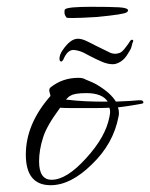

<svg xmlns="http://www.w3.org/2000/svg" viewBox="-20 -534 442 565"><path d="M129 11Q56 11 56 -79Q56 -169 128 -251Q129 -252 127 -258.5Q125 -265 125 -268Q125 -274 129 -277Q164 -305 211 -305Q224 -305 232 -300Q242 -296 251 -292Q260 -288 268 -283Q306 -260 321 -235Q346 -236 363 -237Q380 -238 389 -239H393Q402 -239 402 -232Q402 -230 398 -229Q387 -227 369.5 -224Q352 -221 327 -218Q330 -211 330 -202Q330 -195 329 -192Q314 -111 250 -50Q188 11 129 11ZM297 -235Q281 -260 234 -260Q198 -260 187 -252Q184 -251 181 -248Q178 -245 174 -241Q230 -234 297 -235ZM132 -5Q176 -5 233 -68Q291 -131 302 -190Q303 -195 303.5 -198.5Q304 -202 304 -205Q304 -211 302 -217Q283 -216 263 -216Q243 -216 223 -216Q203 -216 186.5 -216Q170 -216 157 -217Q117 -163 107 -130Q95 -93 95 -59Q95 -5 132 -5ZM312 -345Q297 -345 279.5 -352.5Q262 -360 243 -370Q224 -381 213 -384Q202 -387 196 -387Q178 -387 166 -358Q163 -353 160 -353Q155 -353 155 -362Q155 -366 157 -372.5Q159 -379 164 -386Q187 -420 209 -420Q220 -420 233 -414Q246 -408 261 -400L306 -378Q319 -374 327 -377Q334 -378 339.5 -383Q345 -388 350 -395Q355 -401 357.5 -405Q360 -409 362 -412Q365 -417 368 -417Q375 -417 370 -408Q368 -401 366.5 -395Q365 -389 357 -377Q348 -361 335.5 -353Q323 -345 312 -345ZM194 -481Q178 -481 176 -482Q175 -484 173 -486.5Q171 -489 170 -494Q169 -506 172 -507Q181 -514 249 -514Q303 -514 330 -512.5Q357 -511 357 -503Q356 -502 355.5 -500.5Q355 -499 353 -498Q348 -492 265 -484Q216 -481 194 -481Z"/></svg>

Font: Ephesis
Style: Regular
Weight: 400
Designer: Robert E. Leuschke
Foundry: Robert E. Leuschke
Version: Version 1.010; ttfautohint (v1.8.3)